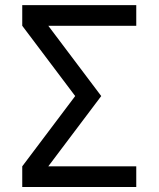

<svg xmlns="http://www.w3.org/2000/svg" viewBox="-20 -743 630 763"><path d="M382.3 -361.3 171.9 -640.6H521.5V-722.7H68.4V-640.6L278.8 -361.3L68.4 -82V0H521.5V-82H171.9Z"/></svg>

Font: Giphurs SC
Style: Regular
Weight: 400
Version: Version 0.920